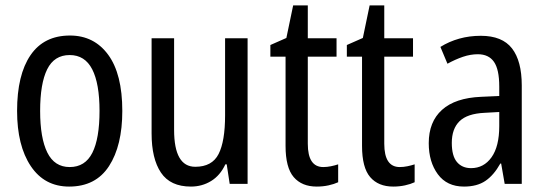

<svg xmlns="http://www.w3.org/2000/svg" viewBox="-20 -678 2009 708"><path d="M431 -269Q431 -141 382 -65.5Q333 10 235 10Q144 10 93.5 -65.5Q43 -141 43 -269Q43 -402 92.5 -474.5Q142 -547 238 -547Q327 -547 379 -476Q431 -405 431 -269ZM128 -269Q128 -169 154.5 -115.5Q181 -62 237 -62Q294 -62 320.5 -114.5Q347 -167 347 -269Q347 -370 320 -422.5Q293 -475 237 -475Q180 -475 154 -422.5Q128 -370 128 -269Z M893 -537V0H827L816 -72H811Q792 -31 758.5 -10.5Q725 10 684 10Q608 10 573.5 -41.5Q539 -93 539 -186V-537H622V-199Q622 -63 700 -63Q762 -63 786 -110Q810 -157 810 -253V-537Z M1172 -62Q1186 -62 1200.5 -65Q1215 -68 1227 -72V-6Q1212 1 1191.5 5.5Q1171 10 1148 10Q1093 10 1063 -25Q1033 -60 1033 -140V-469H977V-512L1036 -538L1061 -658H1115V-537H1221V-469H1115V-148Q1115 -62 1172 -62Z M1454 -62Q1468 -62 1482.5 -65Q1497 -68 1509 -72V-6Q1494 1 1473.5 5.5Q1453 10 1430 10Q1375 10 1345 -25Q1315 -60 1315 -140V-469H1259V-512L1318 -538L1343 -658H1397V-537H1503V-469H1397V-148Q1397 -62 1454 -62Z M1753 -546Q1832 -546 1868 -499.5Q1904 -453 1904 -363V0H1841L1828 -75H1825Q1801 -32 1770 -11Q1739 10 1691 10Q1628 10 1594.5 -35.5Q1561 -81 1561 -150Q1561 -229 1610 -273Q1659 -317 1754 -321L1821 -324V-359Q1821 -422 1801.5 -450Q1782 -478 1742 -478Q1715 -478 1687 -468.5Q1659 -459 1630 -443L1604 -505Q1636 -525 1673.5 -535.5Q1711 -546 1753 -546ZM1821 -265 1767 -262Q1703 -259 1674.5 -231Q1646 -203 1646 -151Q1646 -103 1665 -80.5Q1684 -58 1717 -58Q1764 -58 1792.5 -98Q1821 -138 1821 -213Z"/></svg>

Font: Avrile Sans Condensed
Style: Regular
Weight: 400
Width: 3
Designer: Monotype Design Team
Foundry: Monotype Imaging Inc.
Version: Version 2.001;September 10, 2019;FontCreator 11.5.0.2425 64-